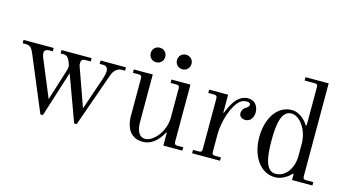

<svg xmlns="http://www.w3.org/2000/svg" viewBox="-80 -1014 2402 1329"><g transform="rotate(15 1121.0 -350.0)"><path d="M18 -432H41C77 -432 87 -411 103 -373L264 12H282L386 -316L506 12H524L660 -373C674 -415 702 -432 729 -432H752V-456H570V-432H594C621 -432 630 -415 630 -393C630 -385 625 -359 619 -342L538 -105L442 -375C437 -388 437 -396 437 -402C437 -413 439 -432 466 -432H506V-456H290V-432H313C338 -432 349 -411 356 -396C358 -391 367 -368 367 -363C367 -357 367 -343 365 -338L292 -105L180 -375C174 -391 174 -402 174 -408C174 -424 192 -432 206 -432H234V-456H18Z M1080 -596C1080 -566 1102 -544 1132 -544C1162 -544 1184 -566 1184 -596C1184 -626 1162 -648 1132 -648C1102 -648 1080 -626 1080 -596ZM892 -596C892 -566 914 -544 944 -544C974 -544 996 -566 996 -596C996 -626 974 -648 944 -648C914 -648 892 -626 892 -596ZM808 -432H850C866 -432 872 -426 872 -410V-137C872 -102 882 -43 918 -14C937 2 959 12 999 12C1052 12 1103 -26 1138 -93L1142 -92V0H1278V-24H1236C1220 -24 1214 -30 1214 -46V-456H1078V-432H1120C1136 -432 1142 -426 1142 -410V-202C1142 -97 1064 -12 1008 -12C956 -12 944 -69 944 -117V-456H808Z M1348 0H1548V-24H1506C1490 -24 1484 -30 1484 -46V-178C1484 -217 1495 -277 1510 -320C1552 -438 1597 -444 1620 -444C1642 -444 1648 -437 1648 -427C1648 -417 1635 -405 1626 -400C1610 -391 1599 -374 1599 -356C1599 -330 1620 -318 1644 -318C1686 -318 1700 -360 1700 -386C1700 -425 1679 -468 1624 -468C1590 -468 1554 -446 1533 -415C1513 -386 1502 -363 1488 -327L1484 -328V-456H1348V-432H1390C1406 -432 1412 -426 1412 -410V-46C1412 -30 1406 -24 1390 -24H1348Z M1856 -228C1856 -352 1873 -444 1942 -444C2005 -444 2064 -354 2064 -262V-169C2064 -94 2019 -12 1942 -12C1873 -12 1856 -104 1856 -228ZM1768 -228C1768 -96 1836 12 1944 12C1992 12 2036 -18 2059 -45L2064 -42V0H2210V-24H2158C2142 -24 2136 -30 2136 -46V-712H1970V-688H2042C2058 -688 2064 -682 2064 -666V-392L2058 -390C2033 -432 1986 -468 1940 -468C1832 -468 1768 -360 1768 -228Z"/></g></svg>

Font: Old Standard
Style: Regular
Weight: 400
Designer: Alexey Kryukov <alexios@thessalonica.org.ru>
Version: Version 2.0